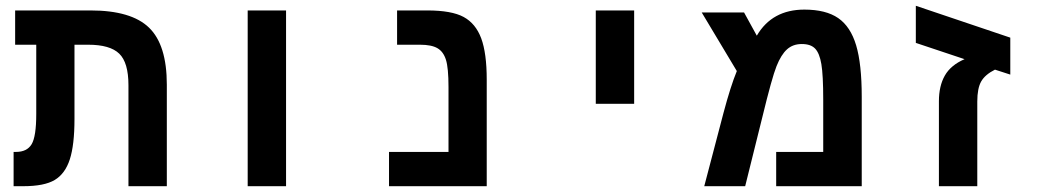

<svg xmlns="http://www.w3.org/2000/svg" viewBox="-20 -642 3641 662"><path d="M105 -487.8H32.2V-606H292Q432.6 -606 493.9 -546.6Q555.2 -487.3 555.2 -350.1V0H422.9V-348.1Q422.9 -426.3 391.1 -457Q359.4 -487.8 284.2 -487.8H236.8V-231.9Q236.8 -142.1 220.7 -92.5Q204.6 -43 168.7 -21.5Q132.8 0 60.1 0H26.9V-118.2H35.2Q73.2 -118.2 89.1 -144.8Q105 -171.4 105 -249Z M834 -606H966.3V0H834Z M1658.2 0H1321.3V-118.2H1526.4V-341.8Q1526.4 -407.7 1517.6 -435.8Q1508.8 -463.9 1488.3 -475.8Q1467.8 -487.8 1428.2 -487.8H1349.1V-606H1453.1Q1537.1 -606 1578.6 -583.5Q1620.1 -561 1639.2 -509.8Q1658.2 -458.5 1658.2 -367.2Z M2034.2 -606H2166.5V-284.2H2034.2Z M2753.4 -608.9Q2827.6 -608.9 2870.1 -579.6Q2912.6 -550.3 2931.9 -485.8Q2951.2 -421.4 2951.2 -308.1V0H2656.2V-118.2H2818.4V-297.9Q2818.4 -383.3 2812 -420.9Q2805.7 -458.5 2790.5 -474.4Q2775.4 -490.2 2744.6 -490.2Q2713.9 -490.2 2693.6 -471.9Q2673.3 -453.6 2657.5 -414.1Q2641.6 -374.5 2608.4 -237.8L2549.3 0H2408.2L2474.6 -252.9Q2499 -344.7 2520.5 -397L2399.4 -599.1H2545.4L2589.4 -519Q2642.1 -608.9 2753.4 -608.9Z M3463.4 -512.2V-384.8L3410.6 -401.9Q3376.5 -384.8 3363 -361.1Q3349.6 -337.4 3349.6 -292V0H3217.3V-293Q3217.3 -345.7 3237.8 -381.6Q3258.3 -417.5 3305.7 -438L3137.7 -494.1V-622.1Z"/></svg>

Font: Liberation Mono
Style: Bold
Weight: 700
Monospace: yes
Designer: Steve Matteson
Foundry: Ascender Corporation
Version: Version 2.1.5